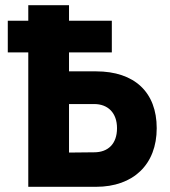

<svg xmlns="http://www.w3.org/2000/svg" viewBox="-20 -720 655 740"><path d="M10 -518H89V0H350C494 0 584 -86 584 -226C584 -364 499 -445 350 -445H246V-518H411V-640H246V-700H89V-640H10ZM343 -133 246 -132V-319H343C396 -319 431 -285 431 -226C431 -165 396 -133 343 -133Z"/></svg>

Font: Finlandica
Style: Bold
Weight: 700
Designer: Niklas Ekholm, Juho Hiilivirta, Jaakko Suomalainen
Foundry: Helsinki Type Studio
Version: Version 2.000;Glyphs 3.2 (3202)